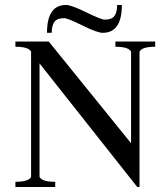

<svg xmlns="http://www.w3.org/2000/svg" viewBox="-20 -752 677 772"><path d="M393 -620Q371 -620 311.5 -649.5Q252 -679 238 -679Q210 -679 199 -664.5Q188 -650 188 -620H169Q169 -732 245 -732Q267 -732 327 -702.5Q387 -673 401 -673Q429 -673 440 -687.5Q451 -702 451 -732H470Q470 -620 393 -620ZM42 0V-21Q96 -21 105 -41V-544Q96 -564 42 -564V-585H176L507 -176V-544Q498 -564 444 -564V-585H604V-564Q550 -564 541 -544V0H532L139 -497V-41Q148 -21 202 -21V0Z"/></svg>

Font: Judson
Style: Regular
Weight: 400
Version: Version 20110429